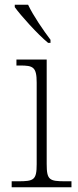

<svg xmlns="http://www.w3.org/2000/svg" viewBox="-20 -786 328 806"><path d="M182 -606H192V-619C163 -657 119 -721 98 -766H42V-756C67 -721 138 -642 182 -606ZM29 0H280V-25H255C187 -25 176 -30 176 -98V-536H49V-511H64C119 -511 134 -505 134 -439V-97C134 -30 122 -25 56 -25H29Z"/></svg>

Font: Noto Serif Lao ExtraLight
Style: Regular
Weight: 200
Designer: Monotype Design Team
Foundry: Monotype Imaging Inc.
Version: Version 2.003